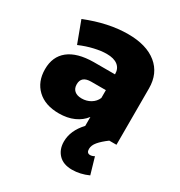

<svg xmlns="http://www.w3.org/2000/svg" viewBox="-184 -678 975 1042"><g transform="rotate(30 303.5 -157.0)"><path d="M443 94Q443 120 465 120Q477 120 491 112L521 215Q470 238 419 238Q364 238 334.5 207Q305 176 305 127Q305 58 363 -4V-60Q338 -27 297.5 -9Q257 9 204 9Q118 9 69 -37.5Q20 -84 20 -162Q20 -241 73.5 -283.5Q127 -326 230 -327H363V-329Q363 -363 339 -382Q315 -401 269 -401Q236 -401 192.5 -391Q149 -381 105 -362L55 -496Q193 -552 317 -552Q432 -552 496.5 -499.5Q561 -447 561 -353V0H516Q481 26 462 48.5Q443 71 443 94ZM363 -179V-228H271Q210 -228 210 -177Q210 -151 226 -137Q242 -123 271 -123Q302 -123 327 -138Q352 -153 363 -179Z"/></g></svg>

Font: Gontserrat ExtraBold
Style: Regular
Weight: 800
Designer: Julieta Ulanovsky
Foundry: Julieta Ulanovsky
Version: Version 6.001